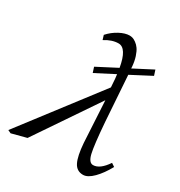

<svg xmlns="http://www.w3.org/2000/svg" viewBox="-168 -816 890 947"><g transform="rotate(30 277.0 -342.5)"><path d="M490.2 -616.2 500 -585.9 387.2 -526.9 404.8 -268.1Q414.6 -141.1 424.8 -97.7Q435.1 -54.2 459 -54.2Q497.1 -54.2 535.2 -110.8L554.2 -98.1Q527.8 -49.8 497.1 -18.8Q466.3 12.2 439.9 12.2Q403.8 12.2 387.2 -20.8Q370.6 -53.7 365.2 -126L352.1 -361.8L112.8 -8.8L28.8 13.2L11.2 4.9L344.2 -430.2L340.8 -478Q338.9 -493.2 337.9 -502L231 -446.8L221.2 -477.1L333 -535.2Q315.4 -637.2 269 -637.2Q231.9 -637.2 191.9 -611.8L184.1 -637.2Q209 -665 240.5 -681.6Q272 -698.2 296.9 -698.2Q304.7 -698.2 313.5 -695.8Q322.3 -693.4 334.2 -684.8Q346.2 -676.3 355.7 -662.8Q365.2 -649.4 373.3 -625Q381.3 -600.6 383.8 -568.8V-561Z"/></g></svg>

Font: Common Serif SemiBold
Style: Italic
Weight: 600
Italic angle: -12°
Designer: Philipp H. Poll, Khaled Hosny
Foundry: Stefan Peev, Context Ltd.
Version: Version 1.026